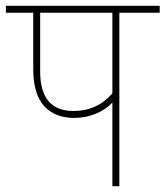

<svg xmlns="http://www.w3.org/2000/svg" viewBox="-35 -642 570 662"><path d="M218.8 -259.3Q299.8 -259.3 352.5 -320.3V-598.1H103.5V-395.5Q103.5 -259.3 218.8 -259.3ZM352.5 0V-288.6Q330.1 -264.2 295.2 -249.8Q260.3 -235.4 220.2 -235.4Q154.8 -235.4 117.2 -276.4Q79.6 -317.4 79.6 -404.3V-598.1H-14.6V-622.1H515.6V-598.1H376.5V0Z"/></svg>

Font: Yantramanav Thin
Style: Regular
Weight: 250
Version: Version 1.001;PS 1.0;hotconv 1.0.72;makeotf.lib2.5.5900; ttf